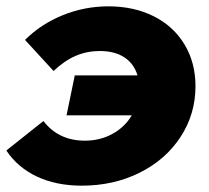

<svg xmlns="http://www.w3.org/2000/svg" viewBox="-37 -574 661 606"><path d="M580 -302Q580 -214 533 -142Q486 -70 404 -29Q322 12 221 12Q141 12 80 -16.5Q19 -45 -17 -99L100 -192Q148 -130 231 -130Q279 -130 318 -151.5Q357 -173 379 -210H173L199 -336H397Q386 -373 355.5 -393Q325 -413 278 -413Q238 -413 202.5 -398Q167 -383 132 -350L42 -448Q92 -498 161 -526Q230 -554 305 -554Q386 -554 448.5 -522.5Q511 -491 545.5 -433.5Q580 -376 580 -302Z"/></svg>

Font: Montserrat Alternates ExtraBold
Style: Italic
Weight: 800
Italic angle: -11.3°
Designer: Julieta Ulanovsky
Foundry: Julieta Ulanovsky
Version: Version 7.200